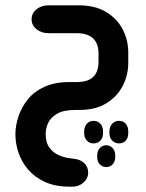

<svg xmlns="http://www.w3.org/2000/svg" viewBox="-20 -414 548 723"><path d="M152 91Q152 123 166.5 142.5Q181 162 204 171.5Q227 181 252 183L258 184Q282 186 297 200Q312 214 312 236Q312 258 294.5 273.5Q277 289 251 289H243Q188 289 149 271Q110 253 85.5 224Q61 195 49.5 160.5Q38 126 38 92Q38 59 49.5 24.5Q61 -10 84.5 -39.5Q108 -69 147 -87Q186 -105 242 -105H274Q301 -106 318 -115Q335 -124 343 -141Q351 -158 351 -180V-213Q351 -236 343 -252.5Q335 -269 318 -278.5Q301 -288 274 -289H163Q136 -289 117.5 -304Q99 -319 99 -341Q99 -364 117.5 -379Q136 -394 163 -394H276Q337 -394 378.5 -369.5Q420 -345 441.5 -304.5Q463 -264 463 -215V-179Q463 -130 441.5 -89.5Q420 -49 379.5 -24.5Q339 0 279 0H264Q220 0 195.5 14Q171 28 161.5 48.5Q152 69 152 91ZM332 126Q317 126 307 115.5Q297 105 297 87V82Q297 63 307 52Q317 41 332 41Q348 41 358 52Q368 63 368 82V87Q368 105 358 115.5Q348 126 332 126ZM392 82Q392 63 402.5 52Q413 41 428 41Q444 41 453.5 52Q463 63 463 82V87Q463 105 453.5 115.5Q444 126 428 126Q413 126 402.5 115.5Q392 105 392 87ZM346 172Q346 155 355.5 144Q365 133 380 133Q395 133 404.5 144Q414 155 414 172V177Q414 194 404.5 204.5Q395 215 380 215Q365 215 355.5 204.5Q346 194 346 177Z"/></svg>

Font: Beiruti
Style: Bold
Weight: 700
Designer: Arlette Boutros
Foundry: Boutros
Version: Version 1.41